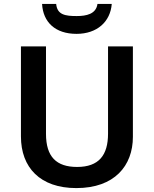

<svg xmlns="http://www.w3.org/2000/svg" viewBox="-20 -951 787 981"><path d="M551 -931H478C471 -879 421 -869 372 -869C314 -869 272 -875 267 -931H195C200 -838 262 -778 371 -778C476 -778 544 -840 551 -931ZM659 -252V-714H532V-268C532 -158 485 -98 374 -98C268 -98 215 -150 215 -267V-714H87V-254C87 -95 185 10 370 10C565 10 659 -104 659 -252Z"/></svg>

Font: Noto Sans Tai Tham SemiBold
Style: Regular
Weight: 600
Designer: Monotype Design Team 2013. Revised by David WIlliams 2020
Foundry: Monotype Imaging Inc.
Version: Version 2.002